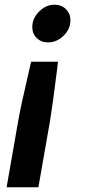

<svg xmlns="http://www.w3.org/2000/svg" viewBox="-20 -593 384 815"><path d="M279 -507Q279 -470 250 -441.5Q221 -413 183 -413Q155 -413 136 -431.5Q117 -450 117 -478Q117 -515 146 -544Q175 -573 211 -573Q241 -573 260 -554Q279 -535 279 -507ZM226 -331 222 -296Q204 -150 192 -78L143 202H8L57 -78Q68 -141 96 -261L112 -331Z"/></svg>

Font: Open Sauce Sans
Style: Bold Italic
Weight: 700
Italic angle: -10°
Designer: Alfredo Marco Pradil
Foundry: Creative Sauce Fz LLC
Version: Version 1.477